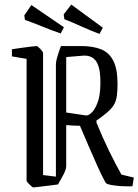

<svg xmlns="http://www.w3.org/2000/svg" viewBox="-20 -809 604 838"><path d="M440 -13Q424 -42 405.5 -83.5Q387 -125 367 -171Q347 -217 329 -260Q314 -260 299 -261Q284 -262 269 -263V-83Q269 -77 265 -65Q261 -53 250 -34L233 -4Q219 -2 194.5 1Q170 4 149 6.5Q128 9 125 9Q123 9 116 3Q109 -3 102.5 -10Q96 -17 96 -20V-552L32 -563V-594Q45 -596 69 -599.5Q93 -603 114.5 -605.5Q136 -608 140 -608Q142 -608 149 -602Q156 -596 162 -588.5Q168 -581 168 -578V-45L224 -38V-530Q224 -541 230.5 -562.5Q237 -584 246 -608H335Q384 -608 419.5 -594.5Q455 -581 474 -545Q493 -509 493 -442Q493 -418 490.5 -395Q488 -372 480 -357Q473 -341 449.5 -320Q426 -299 401 -283V-274Q425 -214 455.5 -151.5Q486 -89 510 -47L564 -34L558 4Q537 5 510.5 3.5Q484 2 463.5 -2Q443 -6 440 -13ZM356 -305Q366 -304 380.5 -318Q395 -332 406 -361.5Q417 -391 418 -436Q420 -510 401 -539.5Q382 -569 342 -566L269 -560V-318ZM414 -661Q374 -676 334.5 -694Q295 -712 261 -725L258 -746L291 -789L429 -688ZM245 -663Q204 -677 164 -693.5Q124 -710 89 -722L86 -742L117 -787L259 -690Z"/></svg>

Font: Grenze Gotisch Light
Style: Regular
Weight: 300
Designer: Renata Polastri
Foundry: Omnibus-Type
Version: Version 1.001